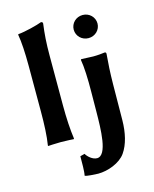

<svg xmlns="http://www.w3.org/2000/svg" viewBox="-134 -787 888 1108"><g transform="rotate(-15 309.5 -233.0)"><path d="M396 -235 395 -116C394 -12 392 144 330 144C303 144 276 119 266 101L239 108C239 141 239 203 234 221L235 224C242 228 295 232 313 232C371 232 445 205 478 158C511 111 526 44 527 -29L529 -246C530 -321 533 -363 538 -424C538 -431 535 -434 529 -434C515 -432 488 -429 460 -429C434 -429 408 -432 389 -432L386 -428C394 -385 397 -311 396 -235ZM86 -200C86 -125 83 -54 74 0L75 3C75 3 117 0 152 0C186 0 228 3 228 3L230 0C222 -57 218 -125 218 -200V-500C218 -575 222 -627 230 -688C230 -695 225 -698 219 -698C194 -688 117 -668 76 -665L74 -662C82 -619 86 -550 86 -474ZM391 -607C391 -569 422 -538 462 -538C502 -538 533 -569 533 -607C533 -645 502 -676 462 -676C422 -676 391 -645 391 -607Z"/></g></svg>

Font: Libertinus Sans
Style: Bold
Weight: 700
Designer: Philipp H. Poll, Khaled Hosny
Foundry: Caleb Maclennan
Version: Version 7.050;RELEASE